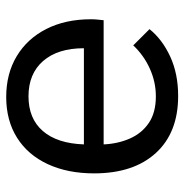

<svg xmlns="http://www.w3.org/2000/svg" viewBox="-8 -552 580 603"><g transform="rotate(90 281.5 -250.0)"><path d="M284 20Q211 20 156 -13Q101 -46 70.5 -106Q40 -166 40 -246Q40 -258 41 -266.5Q42 -275 43 -286H433Q431 -331 414.5 -368.5Q398 -406 365.5 -428Q333 -450 282 -450Q237 -450 195 -431Q153 -412 122 -379L71 -430Q103 -470 157 -495Q211 -520 281 -520Q396 -520 460 -450Q524 -380 524 -256Q524 -173 495 -110.5Q466 -48 412 -14Q358 20 284 20ZM282 -50Q352 -50 391 -95Q430 -140 433 -224H131Q131 -142 171 -96Q211 -50 282 -50Z"/></g></svg>

Font: Moderustic
Style: Regular
Weight: 400
Designer: Tural Alisoy
Foundry: TAFT Foundry
Version: Version 2.120